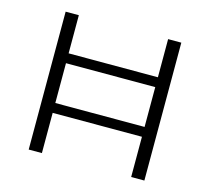

<svg xmlns="http://www.w3.org/2000/svg" viewBox="-96 -772 969 885"><g transform="rotate(15 388.0 -329.0)"><path d="M664 -658V0H601V-192H175V0H112V-658H175V-476H601V-658ZM601 -239V-429H175V-239Z"/></g></svg>

Font: Ysabeau Infant Semilight
Style: Regular
Weight: 300
Designer: Christian Thalmann (Catharsis Fonts)
Version: Version 0.003